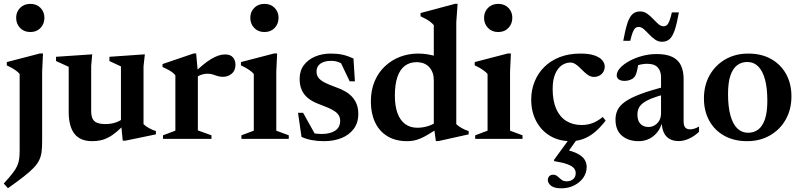

<svg xmlns="http://www.w3.org/2000/svg" viewBox="-23 -735 4240 1016"><path d="M137.5 -565.5Q104 -565.5 83.2 -587.2Q62.5 -609 62.5 -641Q62.5 -672 83.2 -693.2Q104 -714.5 137.5 -714.5Q171 -714.5 191.5 -693.2Q212 -672 212 -641Q212 -609 191.5 -587.2Q171 -565.5 137.5 -565.5ZM81 -343.5Q74.5 -351.5 64 -359.5Q53.5 -367.5 40.5 -375Q27.5 -382.5 13 -389V-406.5L188 -452H204.5L200 -355V12.5Q200 45 197 69Q194 93 184 113.2Q174 133.5 154.2 154Q134.5 174.5 101.5 200.2Q68.5 226 19 261L-3 236Q25.5 205 42.5 183.2Q59.5 161.5 67.8 143.2Q76 125 78.5 105.8Q81 86.5 81 60Z M459.5 -148Q459.5 -122.5 466.8 -107.2Q474 -92 491 -85.2Q508 -78.5 536.5 -78.5Q566 -78.5 592.2 -88Q618.5 -97.5 632.5 -112.5L650.5 -92Q621 -60.5 597 -40Q573 -19.5 551.8 -8.2Q530.5 3 509.5 7.5Q488.5 12 465 12Q401.5 12 371 -27Q340.5 -66 340.5 -144V-381.5L273.5 -412V-434.5L465 -447.5L459.5 -386ZM626.5 9.5 617 -87.5V-383.5L556 -412V-434.5L743.5 -447.5L736.5 -384V-78Q742 -72.5 749.5 -67.2Q757 -62 765.8 -57Q774.5 -52 783.8 -48Q793 -44 802 -41.5V-24L640 9.5Z M1167.5 -447Q1196.5 -447 1209.8 -431.2Q1223 -415.5 1223 -392.5Q1223 -361.5 1203.2 -345Q1183.5 -328.5 1157 -328.5Q1140 -328.5 1127.5 -332.8Q1115 -337 1103 -341Q1091 -345 1075 -345Q1063.5 -345 1051.2 -342Q1039 -339 1027.5 -333Q1016 -327 1006 -318.5L995.5 -341.5Q1024.5 -369.5 1048.8 -389.8Q1073 -410 1094 -422.5Q1115 -435 1133.2 -441Q1151.5 -447 1167.5 -447ZM1024 -353.5V-45L1096 -19V0H839.5V-19L905 -43.5V-336.5Q897.5 -346 887.8 -353Q878 -360 865.5 -366.8Q853 -373.5 837 -380.5V-396L1001.5 -452H1015Z M1376.5 -565.5Q1343 -565.5 1322.2 -587.2Q1301.5 -609 1301.5 -641Q1301.5 -672 1322.2 -693.2Q1343 -714.5 1376.5 -714.5Q1410 -714.5 1430.5 -693.2Q1451 -672 1451 -641Q1451 -609 1430.5 -587.2Q1410 -565.5 1376.5 -565.5ZM1443.5 -452 1439 -355V-43.5L1505 -19V0H1254.5V-19L1320 -43.5V-343.5Q1313.5 -351.5 1303 -359.5Q1292.5 -367.5 1279.5 -375Q1266.5 -382.5 1252 -389V-406.5L1427 -452Z M1727.5 -451.5Q1763 -451.5 1789.8 -445.5Q1816.5 -439.5 1847.5 -425.5L1855 -304.5H1827.5L1769 -427L1807.5 -385Q1788 -399 1769.5 -406Q1751 -413 1730.5 -413Q1693 -413 1672.5 -398.2Q1652 -383.5 1652 -357Q1652 -337 1662.2 -323.5Q1672.5 -310 1695.2 -298.2Q1718 -286.5 1754.5 -273.5Q1782 -264 1804 -251.2Q1826 -238.5 1841.2 -221.5Q1856.5 -204.5 1864.8 -182.5Q1873 -160.5 1873 -132.5Q1873 -85.5 1849 -53.2Q1825 -21 1784.2 -4.5Q1743.5 12 1692 12Q1657 12 1627.5 6.5Q1598 1 1572.5 -10.5L1554 -138H1581L1654 -7L1592 -46Q1609.5 -38 1624.2 -33.5Q1639 -29 1652.2 -27.5Q1665.5 -26 1678.5 -26Q1723 -26 1750 -43.2Q1777 -60.5 1777 -96Q1777 -112.5 1769.5 -124.8Q1762 -137 1747.8 -146.5Q1733.5 -156 1713 -165Q1692.5 -174 1666.5 -183.5Q1632 -196 1608.8 -214.2Q1585.5 -232.5 1574 -258Q1562.5 -283.5 1562.5 -317.5Q1562.5 -360.5 1584.8 -390.2Q1607 -420 1644.8 -435.8Q1682.5 -451.5 1727.5 -451.5Z M2272.5 -311.5Q2272.5 -352.5 2248.8 -379.2Q2225 -406 2180.5 -406Q2144.5 -406 2118.8 -386.2Q2093 -366.5 2079.8 -327.2Q2066.5 -288 2066.5 -229Q2066.5 -172 2081.2 -134Q2096 -96 2122.5 -77.5Q2149 -59 2185.5 -59Q2214.5 -59 2243 -68Q2271.5 -77 2297.5 -97L2298 -58.5Q2266.5 -37.5 2243 -23.5Q2219.5 -9.5 2200.8 -1.8Q2182 6 2165.2 9Q2148.5 12 2131.5 12Q2069.5 12 2026.5 -14.5Q1983.5 -41 1961.5 -88.2Q1939.5 -135.5 1939.5 -197.5Q1939.5 -258.5 1959.8 -305.8Q1980 -353 2015.2 -385.5Q2050.5 -418 2095.2 -434.8Q2140 -451.5 2189.5 -451.5Q2215.5 -451.5 2240 -447.5Q2264.5 -443.5 2290.5 -435.2Q2316.5 -427 2346 -413L2272.5 -397.5V-602Q2265.5 -610.5 2255.2 -618.5Q2245 -626.5 2231.8 -634Q2218.5 -641.5 2202.5 -649V-666L2385.5 -715H2398.5L2391.5 -618V-78Q2397 -72.5 2404.5 -67.2Q2412 -62 2420.8 -57Q2429.5 -52 2438.8 -48Q2448 -44 2457 -41.5V-24L2297 11.5H2283.5L2272.5 -67.5Z M2613.5 -565.5Q2580 -565.5 2559.2 -587.2Q2538.5 -609 2538.5 -641Q2538.5 -672 2559.2 -693.2Q2580 -714.5 2613.5 -714.5Q2647 -714.5 2667.5 -693.2Q2688 -672 2688 -641Q2688 -609 2667.5 -587.2Q2647 -565.5 2613.5 -565.5ZM2680.5 -452 2676 -355V-43.5L2742 -19V0H2491.5V-19L2557 -43.5V-343.5Q2550.5 -351.5 2540 -359.5Q2529.5 -367.5 2516.5 -375Q2503.5 -382.5 2489 -389V-406.5L2664 -452Z M3048 -451.5Q3095 -451.5 3123.2 -441.5Q3151.5 -431.5 3164.2 -415.8Q3177 -400 3177 -383.5Q3177 -367 3169.5 -354.5Q3162 -342 3149 -335Q3136 -328 3120 -328Q3105 -328 3092.2 -335.8Q3079.5 -343.5 3067.8 -354.8Q3056 -366 3044.8 -377.2Q3033.5 -388.5 3021.2 -396.2Q3009 -404 2995 -404Q2971 -404 2949.8 -389.5Q2928.5 -375 2915 -344Q2901.5 -313 2901.5 -264Q2901.5 -201.5 2920.2 -159Q2939 -116.5 2973.5 -95Q3008 -73.5 3055 -73.5Q3086 -73.5 3113 -83.8Q3140 -94 3166.5 -116L3182 -97Q3152.5 -58.5 3123 -34.5Q3093.5 -10.5 3062 0.8Q3030.5 12 2996.5 12Q2934 12 2887 -16.5Q2840 -45 2814 -94.8Q2788 -144.5 2788 -208Q2788 -258.5 2805.8 -302.8Q2823.5 -347 2856.8 -380.2Q2890 -413.5 2938.2 -432.5Q2986.5 -451.5 3048 -451.5ZM2947.5 261.5Q2910.5 261.5 2893.2 248Q2876 234.5 2876 217.5Q2876 205.5 2883.5 197.5Q2891 189.5 2904 189.5Q2917.5 189.5 2927 198Q2936.5 206.5 2947.5 215.5Q2958.5 224.5 2975.5 224.5Q2996.5 224.5 3010 213Q3023.5 201.5 3023.5 181.5Q3023.5 166.5 3014 155Q3004.5 143.5 2979.8 134.2Q2955 125 2909 117.5V110.5L3007 -24H3048.5L2955 108L2957.5 54.5Q3006.5 64 3033.2 78.2Q3060 92.5 3070.8 110.2Q3081.5 128 3081.5 148.5Q3081.5 179.5 3063.8 205Q3046 230.5 3015.5 246Q2985 261.5 2947.5 261.5Z M3500 -277.5 3504 -238.5Q3456 -226.5 3425.8 -214.2Q3395.5 -202 3379 -189Q3362.5 -176 3356.2 -161.2Q3350 -146.5 3350 -128.5Q3350 -95 3366.5 -79Q3383 -63 3408 -63Q3427 -63 3442.2 -72.5Q3457.5 -82 3466.2 -98.2Q3475 -114.5 3475 -134.5V-326.5Q3475 -359 3457.5 -378.2Q3440 -397.5 3401.5 -397.5Q3386 -397.5 3368.5 -394Q3351 -390.5 3336.5 -384L3356.5 -413.5Q3354 -389.5 3350.5 -372.2Q3347 -355 3343 -343.8Q3339 -332.5 3333 -326.5Q3325.5 -317.5 3311.5 -312.2Q3297.5 -307 3282.5 -307Q3262.5 -307 3251.5 -314.8Q3240.5 -322.5 3240.5 -336.5Q3240.5 -356 3258.8 -375.8Q3277 -395.5 3307.5 -412.2Q3338 -429 3375.5 -439Q3413 -449 3452 -449Q3505.5 -449 3536.8 -432.8Q3568 -416.5 3581.2 -387Q3594.5 -357.5 3594.5 -317V-90.5Q3594.5 -77 3598.2 -68Q3602 -59 3609.8 -54.8Q3617.5 -50.5 3628.5 -50.5Q3639.5 -50.5 3651.5 -54.2Q3663.5 -58 3676 -65.5V-37.5Q3650.5 -13.5 3622.5 -1Q3594.5 11.5 3569 11.5Q3538 11.5 3518 -1Q3498 -13.5 3488.5 -36.2Q3479 -59 3478.5 -90L3482.5 -92.5Q3474 -59 3455.5 -35.8Q3437 -12.5 3411.8 -0.2Q3386.5 12 3356 12Q3302 12 3268 -17Q3234 -46 3234 -102.5Q3234 -130.5 3245.2 -153.5Q3256.5 -176.5 3285.2 -197Q3314 -217.5 3366.2 -237.2Q3418.5 -257 3500 -277.5ZM3569.5 -669.5Q3559 -610 3547.5 -576Q3536 -542 3520.2 -528Q3504.5 -514 3480.5 -514Q3460 -514 3443.2 -525.8Q3426.5 -537.5 3412 -553Q3397.5 -568.5 3384 -580.5Q3370.5 -592.5 3356 -592.5Q3346.5 -592.5 3339.2 -586.5Q3332 -580.5 3325.5 -564.8Q3319 -549 3312 -519H3275Q3286 -579 3297.2 -612.8Q3308.5 -646.5 3324.5 -660.5Q3340.5 -674.5 3364 -674.5Q3384.5 -674.5 3401.2 -662.8Q3418 -651 3432.5 -635.5Q3447 -620 3460.5 -608Q3474 -596 3488.5 -596Q3498.5 -596 3505.8 -602Q3513 -608 3519.2 -624Q3525.5 -640 3532.5 -669.5Z M3936 -32.5Q3966.5 -32.5 3989.2 -49.5Q4012 -66.5 4024.8 -104Q4037.5 -141.5 4037.5 -202Q4037.5 -269.5 4025 -315Q4012.5 -360.5 3988.8 -383.8Q3965 -407 3931 -407Q3901 -407 3878 -390Q3855 -373 3842.2 -335.5Q3829.5 -298 3829.5 -237Q3829.5 -170.5 3842 -124.8Q3854.5 -79 3878.2 -55.8Q3902 -32.5 3936 -32.5ZM3930.5 12Q3861.5 12 3810 -16.5Q3758.5 -45 3730.2 -96.2Q3702 -147.5 3702 -214Q3702 -283.5 3732.2 -337Q3762.5 -390.5 3815.5 -421Q3868.5 -451.5 3936.5 -451.5Q4006.5 -451.5 4057.5 -422.8Q4108.5 -394 4136.8 -343.2Q4165 -292.5 4165 -225Q4165 -156 4134.8 -102.5Q4104.5 -49 4051.5 -18.5Q3998.5 12 3930.5 12Z"/></svg>

Font: Newsreader 24pt SemiBold
Style: Regular
Weight: 600
Designer: Hugues Gentile
Foundry: Production Type
Version: Version 1.003